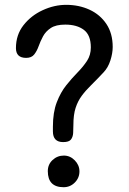

<svg xmlns="http://www.w3.org/2000/svg" viewBox="-20 -783 540 806"><path d="M245.1 -186.5Q202.1 -186.5 202.1 -231.4V-251Q202.1 -311.5 218.3 -353.5Q234.4 -395.5 258.3 -425.3Q282.2 -455.1 305.7 -479Q329.1 -502.9 345.2 -527.3Q361.3 -551.8 361.3 -584Q361.3 -635.7 332 -657.7Q302.7 -679.7 253.9 -679.7Q214.8 -679.7 193.4 -665.5Q171.9 -651.4 160.6 -630.4Q149.4 -609.4 142.1 -588.9Q134.8 -568.4 123.5 -554.2Q112.3 -540 89.8 -540Q46.9 -540 46.9 -581.1Q46.9 -636.7 78.6 -677.2Q110.4 -717.8 159.2 -740.2Q208 -762.7 257.8 -762.7Q311.5 -762.7 356 -742.2Q400.4 -721.7 426.8 -682.1Q453.1 -642.6 453.1 -585.9Q453.1 -559.6 443.4 -529.3Q433.6 -499 415 -479.5Q386.7 -449.2 363.3 -426.3Q339.8 -403.3 323.2 -380.9Q306.6 -358.4 297.4 -330.1Q288.1 -301.8 288.1 -258.8Q288.1 -241.2 287.1 -224.6Q286.1 -208 277.8 -197.3Q269.5 -186.5 245.1 -186.5ZM247.1 2.9Q180.7 2.9 180.7 -64.5Q180.7 -92.8 200.7 -111.3Q220.7 -129.9 248 -129.9Q274.4 -129.9 293.9 -109.9Q313.5 -89.8 313.5 -63.5Q313.5 -36.1 293.9 -16.6Q274.4 2.9 247.1 2.9Z"/></svg>

Font: Kosugi Maru
Style: Regular
Weight: 400
Designer: MOTOYA
Version: Version 4.002